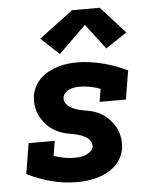

<svg xmlns="http://www.w3.org/2000/svg" viewBox="-55 -824 710 879"><g transform="rotate(-5 300.0 -385.0)"><path d="M264 8Q202 8 144.5 -7.5Q87 -23 35 -49L58 -189H178L167 -121Q189 -113 213 -108.5Q237 -104 262 -104Q275 -104 287.5 -105.5Q300 -107 312 -111.5Q324 -116 335 -125Q346 -134 348 -146Q350 -161 342 -173.5Q334 -186 322 -193Q310 -200 296 -204.5Q282 -209 268 -212Q254 -215 239.5 -217.5Q225 -220 211.5 -225Q198 -230 185.5 -236.5Q173 -243 162 -252Q151 -261 142 -271Q133 -281 125 -293Q117 -305 111.5 -317.5Q106 -330 103 -344.5Q100 -359 99.5 -373.5Q99 -388 101 -404Q105 -426 116 -446.5Q127 -467 144 -483Q161 -499 182 -509.5Q203 -520 225 -526.5Q247 -533 268.5 -535.5Q290 -538 313 -538Q343 -538 372.5 -533.5Q402 -529 431.5 -521.5Q461 -514 487.5 -504Q514 -494 541 -481L519 -349H398L408 -408Q386 -416 362.5 -421Q339 -426 314 -426Q302 -426 290.5 -424.5Q279 -423 267.5 -418.5Q256 -414 247 -405Q238 -396 236 -385Q233 -370 241 -357.5Q249 -345 261 -337.5Q273 -330 286.5 -325.5Q300 -321 314.5 -318Q329 -315 343.5 -312.5Q358 -310 371.5 -305.5Q385 -301 397.5 -294Q410 -287 421 -278.5Q432 -270 441 -259.5Q450 -249 458 -237.5Q466 -226 471.5 -213Q477 -200 480 -185.5Q483 -171 483.5 -156.5Q484 -142 482 -127Q478 -104 466.5 -83Q455 -62 437 -46Q419 -30 397.5 -19.5Q376 -9 353.5 -3Q331 3 308.5 5.5Q286 8 264 8ZM236 -583 153 -661 309 -778H436L548 -655L450 -590L362 -706Z"/></g></svg>

Font: Iosevka Curly Slab HvEx
Style: Italic
Weight: 900
Width: 7
Italic angle: -9°
Monospace: yes
Designer: Belleve Invis
Foundry: Belleve Invis
Version: Version 11.1.0; ttfautohint (v1.8.3)